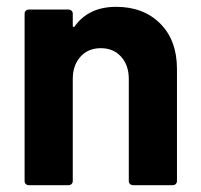

<svg xmlns="http://www.w3.org/2000/svg" viewBox="-20 -542 587 562"><path d="M498 -340V-12Q498 -7 494.5 -3.5Q491 0 486 0H369Q364 0 360.5 -3.5Q357 -7 357 -12V-311Q357 -351 334.5 -376Q312 -401 275 -401Q238 -401 215.5 -376Q193 -351 193 -311V-12Q193 -7 189.5 -3.5Q186 0 181 0H64Q59 0 55.5 -3.5Q52 -7 52 -12V-502Q52 -507 55.5 -510.5Q59 -514 64 -514H181Q186 -514 189.5 -510.5Q193 -507 193 -502V-467Q193 -464 195 -463Q197 -462 198 -464Q239 -522 320 -522Q400 -522 449 -473Q498 -424 498 -340Z"/></svg>

Font: UMi
Style: Bold
Weight: 700
Designer: Peter Middis
Foundry: We Are UMi
Version: Version 1.0